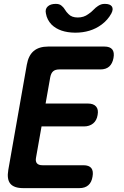

<svg xmlns="http://www.w3.org/2000/svg" viewBox="-20 -970 640 990"><path d="M215.1 -436.1H433.7Q462.1 -436.1 475.4 -420.8Q488.7 -405.5 483.3 -377.1Q478.9 -348.7 460.1 -333.4Q441.2 -318.1 412.8 -318.1H194.2L165.9 -158Q161.9 -138 170.4 -128Q178.9 -118 198.9 -118H410.1Q439.2 -118 450.9 -103.1Q462.5 -88.1 457.1 -59Q452.4 -29.9 435.4 -15Q418.3 0 389.2 0H100Q52 0 33.2 -23Q14.4 -46 22.8 -94L118.2 -636Q126.6 -684 153.8 -707Q181 -730 229 -730H518.2Q547.3 -730 559 -715Q570.6 -700.1 565.2 -671Q559.8 -641.9 543.1 -626.9Q526.4 -612 497.3 -612H286.1Q264.7 -612 253.9 -602.3Q243.1 -592.7 239.1 -572ZM216.8 -900.3Q211.6 -922.9 225.8 -936.4Q240 -950 267.4 -950Q277.7 -950 284.7 -947.7Q291.7 -945.4 296.7 -941.1Q307.5 -932.8 314.7 -920.5Q321.9 -908.1 333.5 -897.1Q349.8 -879.8 381 -879.8Q412.2 -879.8 435.2 -897.1Q450.5 -907.1 461.5 -919Q472.5 -930.8 485.3 -939.1Q493.3 -944.4 501.3 -947.2Q509.3 -950 520.6 -950Q548 -950 557 -936.4Q565.9 -922.9 554 -900.3Q535.9 -867 503.4 -842.9Q447.5 -801.5 367.8 -801.5Q288.1 -802.2 246.2 -842.9Q222.3 -867.7 216.8 -900.3Z"/></svg>

Font: Maple Mono
Style: Italic
Weight: 400
Italic angle: -10°
Monospace: yes
Designer: subframe7536
Version: Version 7.300